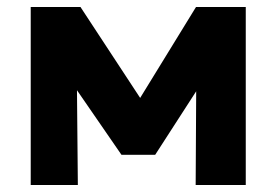

<svg xmlns="http://www.w3.org/2000/svg" viewBox="-20 -530 792 550"><path d="M68 0V-510H210.5L381.5 -249.5L541.5 -510H684V0H540.5L542 -268.5L424.5 -86.5H328L200.5 -271.5L203 0Z"/></svg>

Font: Geologica
Style: Bold
Weight: 700
Designer: Sindre Bremnes, Frode Helland
Foundry: Monokrom Skriftforlag AS
Version: Version 1.010; ttfautohint (v1.8.4.7-5d5b);gftools[0.9.28]